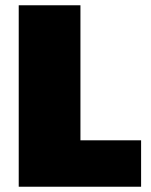

<svg xmlns="http://www.w3.org/2000/svg" viewBox="-20 -708 573 728"><path d="M51 0V-688H285V-176H515V0Z"/></svg>

Font: Saira Thin Black
Style: Regular
Weight: 900
Version: Version 1.101